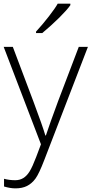

<svg xmlns="http://www.w3.org/2000/svg" viewBox="-20 -786 499 1046"><path d="M0 -530.8H49.8L162.1 -232.9Q213.4 -95.7 227.1 -47.9H230Q250.5 -110.8 296.9 -235.8L409.2 -530.8H459L221.2 85.9Q192.4 161.1 172.9 187.5Q153.3 213.9 127.2 227.1Q101.1 240.2 64 240.2Q36.1 240.2 2 230V188Q30.3 195.8 63 195.8Q87.9 195.8 106.9 184.1Q126 172.4 141.4 147.7Q156.7 123 177 69.6Q197.3 16.1 203.1 0ZM176.3 -613.8Q211.9 -652.3 246.8 -697.5Q281.7 -742.7 294.4 -766.1H363.3V-757.8Q345.7 -732.4 303.5 -690.4Q261.2 -648.4 210.4 -606H176.3Z"/></svg>

Font: Zoram GWebM Light
Style: Regular
Weight: 300
Foundry: Ascender Corporation
Version: Version 1.000